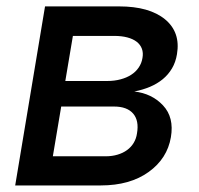

<svg xmlns="http://www.w3.org/2000/svg" viewBox="-20 -565 606 585"><path d="M26.3 0 117.2 -545.5H343Q435 -545.5 483 -506Q530.5 -466.6 519.2 -399.9Q515.3 -375.7 504.1 -356.7Q492.9 -337.7 475.9 -323.7Q458.8 -309.7 436.8 -300.4Q414.8 -291.2 389.2 -286.2Q442.5 -280.2 476.6 -244Q511 -207.4 500.7 -147Q489.7 -82 433.2 -41.2Q376.1 0 286.9 0ZM141 -88.8H301.8Q321.7 -88.8 338.2 -93.8Q354.8 -98.7 367.2 -107.8Q379.6 -116.8 387.4 -129.8Q395.2 -142.8 397.4 -158.7Q404.1 -197.4 385.7 -218.9Q367.2 -240.4 327.4 -240.4H166.5ZM179 -318.2H306.1Q328.5 -318.2 347.1 -323.2Q365.8 -328.1 379.8 -337.2Q393.8 -346.2 402.7 -359.4Q411.6 -372.5 414.1 -388.5Q416.9 -404.1 412.3 -416.5Q407.7 -429 396.5 -437.7Q385.3 -446.4 367.9 -451Q350.5 -455.6 328.1 -455.6H202.1Z"/></svg>

Font: Inter P Medium
Style: Italic
Weight: 500
Italic angle: 9.39999°
Designer: Rasmus Andersson
Foundry: rsms
Version: Version 3.018;git-588b23468